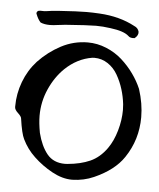

<svg xmlns="http://www.w3.org/2000/svg" viewBox="-46 -614 548 661"><g transform="rotate(5 228.0 -284.0)"><path d="M272 -572.3Q341.8 -568.4 394.5 -540Q407.7 -534.7 411.1 -521.5Q412.6 -508.8 399.4 -498.5Q384.3 -496.6 377.4 -503.9Q360.8 -519.5 314 -525.4Q286.6 -529.3 263.7 -529.3Q235.8 -529.3 157.2 -523.4Q151.4 -522.5 145.5 -522Q139.6 -521.5 136.5 -521Q133.3 -520.5 132.3 -520.5Q116.2 -518.1 105 -518.1Q85.4 -518.1 72.3 -523.9Q63 -533.7 56.6 -550.3Q54.2 -554.2 56.2 -558.3Q58.1 -562.5 62 -563.5Q68.4 -564.5 75.2 -564Q82 -563.5 88.4 -564.5Q107.9 -567.9 132.3 -569.3Q196.3 -573.7 226.6 -573.7Q247.6 -573.7 272 -572.3ZM240.7 -469.7Q273.4 -469.7 304.4 -457Q335.4 -444.3 359.1 -423.1Q382.8 -401.9 400.6 -377Q418.5 -352.1 429.7 -325.7Q445.8 -275.9 445.8 -229Q445.8 -151.4 403.3 -88.4Q371.6 -41 302.2 -10.3Q268.1 4.9 228.5 5.9H226.6Q193.4 5.9 158 -13.4Q122.6 -32.7 93.8 -60.1Q66.9 -85.4 50.8 -118.7Q41.5 -137.2 34.2 -188.5Q33.7 -195.8 22 -206.5Q10.3 -217.3 10.3 -226.1V-227.1V-229Q10.3 -272.5 25.9 -314Q41.5 -355.5 70.8 -387.7Q105 -423.8 148.4 -446.8Q191.9 -469.7 240.7 -469.7ZM260.3 -418.5Q208.5 -410.2 167 -370.6Q135.7 -340.3 116.2 -296.4Q96.7 -252.4 96.7 -204.1Q96.7 -179.2 103 -145Q114.3 -100.1 136.2 -73.2Q158.2 -46.4 198.2 -46.4Q204.1 -46.4 207 -46.9Q252 -50.8 284.7 -65.4Q317.4 -80.1 341.3 -113.8Q359.9 -140.1 370.4 -176.8Q380.9 -213.4 380.9 -248.5Q380.9 -255.4 379.9 -268.1Q377 -294.4 369.1 -319.8Q361.3 -345.2 348.1 -368.2Q335 -391.1 314 -405Q293 -418.9 267.6 -418.9Q266.6 -418.9 264.2 -418.7Q261.7 -418.5 260.3 -418.5Z"/></g></svg>

Font: Avessa
Style: Medium
Weight: 500
Designer: Arman Khorramak
Foundry: Arman Khorramak
Version: Version 1.000; ttfautohint (v1.8.1)